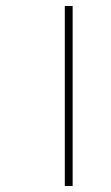

<svg xmlns="http://www.w3.org/2000/svg" viewBox="-20 -617 368 637"><path d="M195 0H221V-597H195Z"/></svg>

Font: Noto Sans Gujarati UI SemiCondensed Thin
Style: Regular
Weight: 100
Width: 4
Designer: Jelle Bosma - Monotype Design Team, Universal Thirst
Foundry: Monotype Imaging Inc.
Version: Version 2.106